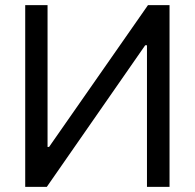

<svg xmlns="http://www.w3.org/2000/svg" viewBox="-20 -727 758 747"><path d="M165 -707V-155.3H170.9L555.7 -707H639.6V0H551.8V-550.8H544.9L162.1 0H78.1V-707Z"/></svg>

Font: Pretendard Std
Style: Regular
Weight: 400
Designer: Base glyphs from Inter by Rasmus Andersson; Hangeul glyphs from Noto Sans CJK(Source Han Sans) by Jang Soo-young and Kan
Foundry: Kil Hyung-jin
Version: Version 1.309